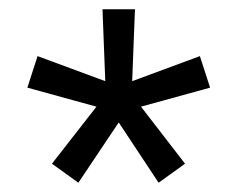

<svg xmlns="http://www.w3.org/2000/svg" viewBox="-20 -804 512 414"><path d="M236 -540 149 -410 92 -451 188 -574 39 -615 61 -683 207 -629 201 -784H271L265 -629L411 -683L433 -615L284 -574L379 -451L322 -410Z"/></svg>

Font: IBM Plex Sans JP
Style: Regular
Weight: 400
Designer: Mike Abbink; Paul van der Laan; Pieter van Rosmalen; Wujin Sim; Yejin Wi; Jinhee Kim; Boomi Park; Yona Kim; Kichan Ma
Foundry: Sandoll Inc.
Version: Version 1.001